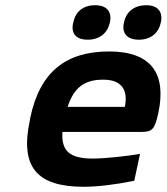

<svg xmlns="http://www.w3.org/2000/svg" viewBox="-20 -706 638 735"><path d="M586 -273C618 -422 561 -509 398 -509C232 -509 133 -431 96 -256L94 -244C56 -66 122 9 300 9C353 9 420 1 494 -14L516 -117C471 -109 385 -99 335 -99C248 -99 214 -127 219 -201H520C562 -201 572 -209 586 -273ZM239 -297C263 -371 303 -401 375 -401C445 -401 471 -363 458 -297ZM260 -618C251 -579 270 -554 316 -554C361 -554 391 -579 400 -618L401 -621C409 -661 389 -686 344 -686C298 -686 269 -661 261 -621ZM454 -618C446 -579 466 -554 512 -554C556 -554 587 -579 595 -618L596 -621C604 -661 584 -686 540 -686C494 -686 463 -661 455 -621Z"/></svg>

Font: LT Wave Text Bold Italic
Style: Regular
Weight: 700
Designer: Daniel Lyons
Version: Version 2.5 (Glyphs App)